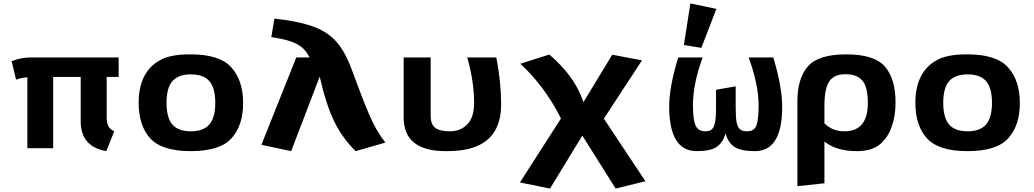

<svg xmlns="http://www.w3.org/2000/svg" viewBox="-20 -867 6045 1123"><path d="M48 -509Q103 -531 159 -531H674V-417H604V-179Q604 -147 614 -128.5Q624 -110 648 -99L602 17Q452 -9 452 -158V-417H291V0H140V-415Q103 -412 74 -401Z M791 -266Q791 -444 914 -514Q974 -549 1090 -549Q1093 -549 1096 -549Q1265 -549 1333.5 -472.5Q1402 -396 1402 -264.5Q1402 -133 1334 -58Q1266 17 1096.5 17Q927 17 859 -57.5Q791 -132 791 -266ZM988.5 -392.5Q954 -353 954 -265.5Q954 -178 988.5 -138.5Q1023 -99 1096.5 -99Q1170 -99 1204.5 -139Q1239 -179 1239 -266Q1239 -353 1204.5 -392.5Q1170 -432 1096.5 -432Q1023 -432 988.5 -392.5Z M1509 -20 1713 -531H1791Q1769 -572 1741 -594Q1693 -632 1567 -650L1585 -758Q1715 -745 1804 -714.5Q1893 -684 1946.5 -624Q2000 -564 2039 -456Q2099 -291 2140 -195.5Q2181 -100 2234 -33L2060 17Q1982 -60 1934.5 -157.5Q1887 -255 1850 -419L1683 17Z M2341 -180V-531H2499V-189Q2499 -141 2525 -120Q2551 -99 2612 -99Q2673 -99 2713 -139.5Q2753 -180 2753 -265Q2753 -389 2713 -531H2883Q2911 -388 2911 -256Q2911 -72 2769 -12Q2701 17 2594 17Q2590 17 2587 17Q2341 17 2341 -180Z M3021 200 3261 -174Q3212 -272 3149.5 -354.5Q3087 -437 3023 -494L3193 -548Q3261 -490 3311.5 -423.5Q3362 -357 3393 -270L3561 -547L3735 -514L3512 -173L3755 193L3581 236L3386 -74L3197 236Z M3894 -242Q3894 -360 3947 -531H4090Q4033 -378 4033 -251Q4033 -169 4048 -134Q4063 -99 4105 -99Q4133 -99 4145 -112Q4168 -135 4168 -226Q4168 -230 4168 -234V-342L4283 -362V-239Q4283 -183 4288 -154Q4293 -125 4307 -112Q4321 -99 4349 -99Q4391 -99 4404 -132.5Q4417 -166 4417 -251Q4417 -371 4359 -531H4503Q4555 -358 4555 -242Q4555 17 4395 17Q4315 17 4277 -7Q4239 -31 4224 -87Q4208 -32 4171.5 -7.5Q4135 17 4055 17Q3895 17 3894 -242ZM3980 -604 4018 -847 4170 -815 4082 -587Z M4644 222V-275Q4644 -408 4705 -478.5Q4766 -549 4930 -549Q5094 -549 5156 -477.5Q5218 -406 5218 -267Q5218 -186 5194 -121.5Q5170 -57 5123 -20Q5076 17 4991 17Q4872 17 4802 -39V205ZM4802 -146Q4848 -99 4919 -99Q5056 -99 5056 -265Q5056 -358 5024 -395.5Q4992 -433 4925 -433Q4858 -433 4830 -390.5Q4802 -348 4802 -248Z M5334 -266Q5334 -444 5457 -514Q5517 -549 5633 -549Q5636 -549 5639 -549Q5808 -549 5876.5 -472.5Q5945 -396 5945 -264.5Q5945 -133 5877 -58Q5809 17 5639.5 17Q5470 17 5402 -57.5Q5334 -132 5334 -266ZM5531.5 -392.5Q5497 -353 5497 -265.5Q5497 -178 5531.5 -138.5Q5566 -99 5639.5 -99Q5713 -99 5747.5 -139Q5782 -179 5782 -266Q5782 -353 5747.5 -392.5Q5713 -432 5639.5 -432Q5566 -432 5531.5 -392.5Z"/></svg>

Font: Fix15 Mono
Style: Bold
Weight: 700
Designer: Carrois Corporate & Edenspiekermann AG
Foundry: Carrois Corporate GbR & Edenspiekermann AG
Version: Version 3.206